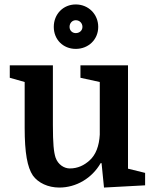

<svg xmlns="http://www.w3.org/2000/svg" viewBox="-20 -834 692 864"><path d="M222 -713C222 -656 264 -614 321 -614C378 -614 422 -656 422 -713C422 -770 378 -814 321 -814C264 -814 222 -770 222 -713ZM293 -713C293 -730 305 -743 321 -743C338 -743 351 -730 351 -713C351 -697 338 -685 321 -685C305 -685 293 -697 293 -713ZM24 -540V-484L91 -465V-259C91 -146 103 -81 128 -44C152 -11 196 10 247 10C323 10 394 -32 433 -100H437L448 10L633 0V-56L556 -75V-540H342V-484L429 -465V-228C426 -176 411 -138 384 -113C359 -90 330 -76 294 -76C269 -76 241 -93 230 -125C222 -150 218 -187 218 -272V-540Z"/></svg>

Font: Domine
Style: Bold
Weight: 700
Designer: Pablo Impallari, Rodrigo Fuenzalida, Brenda Gallo
Foundry: Pablo Impallari, Rodrigo Fuenzalida, Brenda Gallo
Version: Version 2.000